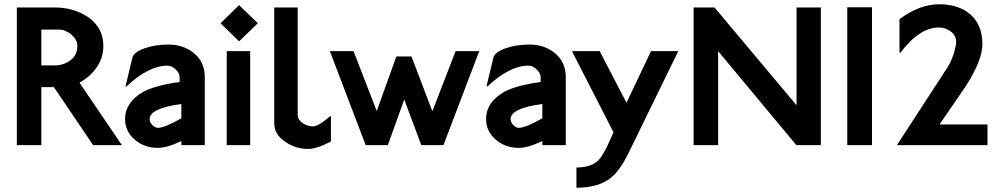

<svg xmlns="http://www.w3.org/2000/svg" viewBox="-20 -681 4702 901"><path d="M343 -466Q343 -494 315 -519Q309 -524 304 -527Q299 -530 286.5 -536Q274 -542 259 -542H174V-374H236Q278 -374 310.5 -398Q343 -422 343 -466ZM552 0H417L233 -272H174V0H59V-646H236Q325 -646 393 -601Q465 -551 465 -466Q465 -412 435.5 -367.5Q406 -323 353 -293Z M831 -126V-193Q682 -173 682 -122Q682 -108 694 -95Q706 -82 720 -81Q753 -81 831 -126ZM941 0H831V-19Q764 13 720 13Q657 13 612 -26Q567 -65 567 -122Q567 -201 652 -250Q714 -282 823 -296V-320Q823 -337 804.5 -355Q786 -373 766 -373Q678 -373 574 -276H569L601 -409Q607 -436 657.5 -454Q708 -472 771 -472Q837 -472 886 -435Q941 -392 941 -320Z M1154 0H1044V-441H1154ZM1190 -572 1102 -487 1015 -572 1102 -657Z M1533 -17Q1466 18 1425 18Q1369 18 1321 -14Q1267 -49 1267 -101V-646H1377V-143Q1377 -119 1400 -103.5Q1423 -88 1449 -88Q1474 -88 1528 -135H1533Z M2229 -441 2061 0H1957L1877 -214L1800 0H1696L1528 -441H1639L1748 -160L1840 -416H1911L2009 -159L2118 -441Z M2525 -126V-193Q2376 -173 2376 -122Q2376 -108 2388 -95Q2400 -82 2414 -81Q2447 -81 2525 -126ZM2635 0H2525V-19Q2458 13 2414 13Q2351 13 2306 -26Q2261 -65 2261 -122Q2261 -201 2346 -250Q2408 -282 2517 -296V-320Q2517 -337 2498.5 -355Q2480 -373 2460 -373Q2372 -373 2268 -276H2263L2295 -409Q2301 -436 2351.5 -454Q2402 -472 2465 -472Q2531 -472 2580 -435Q2635 -392 2635 -320Z M3163 -441 2933 30Q2891 118 2846 154Q2788 200 2685 200V105Q2757 105 2791 68Q2808 48 2829 6L2859 -60L2664 -441H2794L2920 -199L3035 -441Z M3832 0H3717L3350 -441V0H3235V-646H3333L3718 -187V-646H3832Z M4072 0H3956V-647H4072Z M4614 0H4189L4427 -366Q4441 -388 4454 -424L4461 -449Q4467 -470 4467 -484Q4467 -514 4442 -533Q4417 -552 4387 -552Q4294 -552 4206 -434H4201V-591Q4295 -661 4387 -661Q4480 -661 4535 -612Q4590 -563 4590 -474Q4590 -398 4513 -278L4389 -97H4614Z"/></svg>

Font: RailwayN12
Style: Semibold
Weight: 400
Version: 1999; 1.0, initial release  Kernus: V2.0